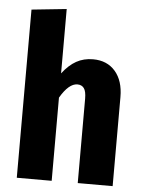

<svg xmlns="http://www.w3.org/2000/svg" viewBox="-54 -801 629 844"><g transform="rotate(5 261.0 -379.0)"><path d="M475 -393V0H321V-372Q321 -405 311 -418.5Q301 -432 282 -432Q244 -432 206 -367V0H52V-742L206 -758V-474Q235 -512 267.5 -530Q300 -548 341 -548Q403 -548 439 -506.5Q475 -465 475 -393Z"/></g></svg>

Font: Fira Sans Condensed
Style: Bold
Weight: 700
Width: 3
Designer: bBox Type GmbH & Carrois Corporate GbR & Edenspiekermann AG
Foundry: bBox Type GmbH & Carrois Corporate GbR & Edenspiekermann AG
Version: Version 4.301